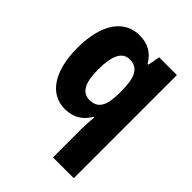

<svg xmlns="http://www.w3.org/2000/svg" viewBox="-224 -745 1039 1039"><g transform="rotate(45 295.5 -225.5)"><path d="M366 -48V174H525V-615H389L376 -546H370C340 -596 299 -625 230 -625C115 -625 40 -523 40 -339C40 -157 113 -56 226 -56C294 -56 338 -88 366 -137H371C368 -102 366 -73 366 -48ZM286 -185C229 -185 202 -233 202 -337C202 -441 229 -495 284 -495C351 -495 374 -444 374 -343V-320C373 -229 349 -185 286 -185Z"/></g></svg>

Font: Noto Sans Malayalam UI SemiCondensed ExtraBold
Style: Regular
Weight: 800
Width: 4
Designer: Jelle Bosma - Monotype Design Team
Foundry: Monotype Imaging Inc.
Version: Version 2.104